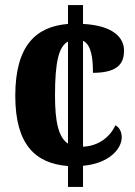

<svg xmlns="http://www.w3.org/2000/svg" viewBox="-20 -734 532 754"><path d="M247 -82V0H306V-83C408 -92 458 -149 458 -195C458 -213 451 -233 433 -242C413 -197 367 -160 306 -158V-574C339 -558 345 -505 345 -448C454 -448 467 -495 467 -536C467 -587 423 -634 306 -640V-714H247V-640C123 -630 40 -557 40 -358C40 -167 118 -92 247 -82ZM247 -571V-170C209 -195 196 -258 196 -359C196 -492 211 -551 247 -571Z"/></svg>

Font: Noto Serif Condensed ExtraBold
Style: Regular
Weight: 800
Width: 3
Designer: Monotype Design Team
Foundry: Monotype Imaging Inc.
Version: Version 2.013